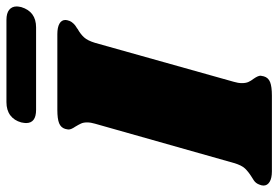

<svg xmlns="http://www.w3.org/2000/svg" viewBox="-180 -710 864 596"><g transform="rotate(-90 252.0 -412.0)"><path d="M488 -641Q488 -636 485 -628Q482 -621 476.5 -615.5Q471 -610 466.5 -607.5Q462 -605 460 -603Q444 -594 434 -583Q424 -572 417 -549L296 -118Q292 -105 292 -93Q292 -81 295.5 -73Q299 -65 306 -56Q315 -43 315 -35Q315 -33 313 -25Q309 -11 295 -5.5Q281 0 253 0H18Q-3 0 -14.5 -7Q-26 -14 -26 -26Q-26 -32 -23 -39Q-19 -50 -10 -56Q-1 -62 1 -63Q17 -73 27 -83.5Q37 -94 44 -118L166 -549Q170 -562 170 -574Q170 -585 166.5 -592.5Q163 -600 157 -610Q148 -623 148 -631Q148 -634 150 -642Q154 -655 167.5 -660.5Q181 -666 209 -666H444Q465 -666 476.5 -659.5Q488 -653 488 -641ZM233 -824H488Q509 -824 519.5 -815.5Q530 -807 530 -792Q530 -788 528 -778Q514 -732 465 -732H209Q168 -732 168 -763Q168 -768 170 -778Q176 -800 192 -812Q208 -824 233 -824Z"/></g></svg>

Font: Shrikhand
Style: Regular
Weight: 400
Italic angle: -14°
Designer: Jonny Pinhorn
Foundry: Jonny Pinhorn
Version: Version 1.001;PS 1.001;hotconv 1.0.88;makeotf.lib2.5.647800